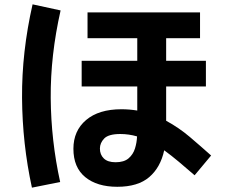

<svg xmlns="http://www.w3.org/2000/svg" viewBox="-20 -804 1040 884"><path d="M127 60Q83 -142 81.5 -353Q80 -564 130 -784L259 -756Q212 -548 213.5 -352.5Q215 -157 257 34ZM952 -88 876 3Q838 -30 803.5 -59Q769 -88 736 -112Q719 -33 667 11.5Q615 56 520 56Q427 56 372.5 11.5Q318 -33 318 -119Q318 -202 376.5 -251.5Q435 -301 539 -301Q576 -301 612 -295V-406H356V-524H612V-628H383V-747H901V-628H745V-524H928V-406H745V-248Q804 -216 854.5 -173Q905 -130 952 -88ZM440 -120Q440 -92 458 -74.5Q476 -57 512 -57Q551 -57 572 -75Q593 -93 601.5 -120.5Q610 -148 611 -176Q573 -187 534 -187Q480 -187 460 -166.5Q440 -146 440 -120Z"/></svg>

Font: Murecho SemiBold
Style: Regular
Weight: 600
Designer: Neil Summerour
Foundry: Positype
Version: Version 1.010; ttfautohint (v1.8.3)